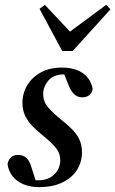

<svg xmlns="http://www.w3.org/2000/svg" viewBox="-20 -753 473 787"><path d="M140 14Q104 14 76.5 2.5Q49 -9 32 -30Q15 -51 11 -80Q14 -98 25 -108Q36 -118 53 -118Q75 -118 88 -106Q101 -94 108 -70L129 -4L76 -22Q92 -18 106 -16Q120 -14 138 -14Q165 -14 185 -25Q205 -36 216 -55Q227 -74 227 -95Q227 -127 206 -150.5Q185 -174 153 -200Q132 -217 113.5 -235.5Q95 -254 83.5 -277.5Q72 -301 72 -331Q72 -371 92 -404Q112 -437 148 -456.5Q184 -476 234 -476Q269 -476 295 -466Q321 -456 337.5 -437Q354 -418 360 -389Q357 -372 346 -363Q335 -354 317 -354Q298 -354 284.5 -366.5Q271 -379 261 -404L239 -459L285 -444Q276 -445 265 -446.5Q254 -448 241 -448Q199 -448 178 -422.5Q157 -397 157 -368Q157 -336 177.5 -312.5Q198 -289 229 -264Q253 -245 273 -225.5Q293 -206 304.5 -183Q316 -160 316 -129Q316 -89 295.5 -56.5Q275 -24 235.5 -5Q196 14 140 14ZM164 -733 287 -602H238L415 -733L433 -715L278 -544H235L142 -717Z"/></svg>

Font: Source Serif 4 48pt SemiBold
Style: Italic
Weight: 600
Italic angle: -12°
Designer: Frank Grießhammer
Foundry: Adobe Systems Incorporated
Version: Version 4.004;hotconv 1.0.116;makeotfexe 2.5.65601